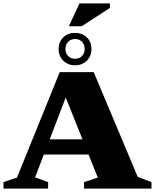

<svg xmlns="http://www.w3.org/2000/svg" viewBox="-28 -1105 907 1125"><path d="M187 -199.5V-288.5H542.5V-199.5ZM779 -68.5 859.5 -38V0H464.5V-38L545 -64.5L349.5 -552.5H364.5L177.5 -65.5L254 -38V0H-7.5V-38L71.5 -64.5L322 -682.5H521ZM411.5 -912.5Q453.5 -912.5 480.8 -886Q508 -859.5 508 -817.5Q508 -776.5 480.8 -749.5Q453.5 -722.5 411.5 -722.5Q370 -722.5 342.8 -749.5Q315.5 -776.5 315.5 -817.5Q315.5 -859.5 342.8 -886Q370 -912.5 411.5 -912.5ZM412 -760.5Q436.5 -760.5 452.2 -776.5Q468 -792.5 468 -817.5Q468 -844 452.2 -860.2Q436.5 -876.5 412 -876.5Q387.5 -876.5 371.5 -860.2Q355.5 -844 355.5 -817.5Q355.5 -792.5 371.5 -776.5Q387.5 -760.5 412 -760.5ZM375.5 -951 437.5 -1085H616V-1058.5L450.5 -951Z"/></svg>

Font: Newsreader ExtraBold
Style: Regular
Weight: 800
Designer: Hugues Gentile
Foundry: Production Type
Version: Version 1.003